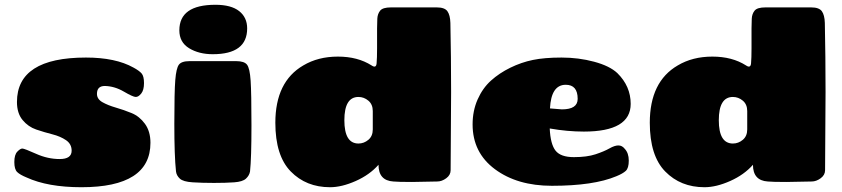

<svg xmlns="http://www.w3.org/2000/svg" viewBox="-20 -762 3527 804"><path d="M280 -131Q280 -159 256.5 -175Q233 -191 199.5 -199.5Q166 -208 132 -219.5Q98 -231 74.5 -259.5Q51 -288 51 -335Q51 -521 340 -521Q464 -521 539 -479Q563 -466 573 -454.5Q583 -443 583 -414Q583 -385 571.5 -370.5Q560 -356 548.5 -356Q537 -356 498.5 -378.5Q460 -401 419 -402Q386 -402 386 -369Q386 -347 409 -334Q432 -321 465 -311.5Q498 -302 531 -288.5Q564 -275 587 -243.5Q610 -212 610 -164Q610 22 321 22Q180 22 91 -19Q64 -30 52 -41.5Q40 -53 40 -83.5Q40 -114 52.5 -127Q65 -140 73.5 -140Q82 -140 131 -118Q180 -96 230 -96Q280 -96 280 -131Z M774 -506H969Q1003 -506 1014.5 -491Q1026 -476 1029.5 -424.5Q1033 -373 1033 -236.5Q1033 -100 1027 -44Q1024 -27 1010 -14Q996 -1 960.5 1.5Q925 4 876 4Q827 4 787 1.5Q747 -1 733 -14Q719 -27 717 -44Q710 -109 710 -243.5Q710 -378 714 -427Q718 -476 729 -491Q740 -506 774 -506ZM882 -742Q948 -742 981.5 -715.5Q1015 -689 1015 -643Q1015 -535 871 -535Q813 -535 772 -560Q731 -585 731 -635Q731 -742 882 -742Z M1481 -356Q1422 -356 1422 -258.5Q1422 -161 1481 -161Q1504 -161 1522.5 -176.5Q1541 -192 1541 -220V-297Q1541 -325 1522.5 -340.5Q1504 -356 1481 -356ZM1811 -2 1705 0Q1647 0 1627 -2Q1565 -6 1565 -72Q1528 -30 1469.5 -4Q1411 22 1362 22Q1262 22 1197.5 -44Q1133 -110 1133 -248Q1133 -420 1250 -488Q1312 -525 1395 -525Q1478 -525 1536 -488Q1555 -475 1557 -496.5Q1559 -518 1559 -560V-643Q1559 -663 1560 -683.5Q1561 -704 1572 -717.5Q1583 -731 1617 -731H1809Q1842 -731 1853.5 -715Q1865 -699 1866 -666Q1869 -524 1869 -376Q1869 -376 1867 -49Q1867 -29 1848.5 -15.5Q1830 -2 1811 -2Z M2565 -456Q2621 -401 2621 -327Q2621 -211 2425 -211Q2356 -211 2282 -224Q2285 -158 2306.5 -131Q2328 -104 2383 -104Q2438 -104 2474 -116Q2510 -128 2532 -140.5Q2554 -153 2569.5 -153Q2585 -153 2596 -139Q2613 -121 2613 -89.5Q2613 -58 2600.5 -46.5Q2588 -35 2561 -24Q2466 16 2291 16Q2146 16 2052.5 -53.5Q1959 -123 1959 -241Q1959 -298 1980 -345.5Q2001 -393 2036 -424.5Q2071 -456 2117 -478.5Q2163 -501 2211.5 -511Q2260 -521 2331.5 -521Q2403 -521 2468 -503.5Q2533 -486 2565 -456ZM2349 -407Q2288 -407 2283 -308Q2331 -304 2333 -304Q2399 -304 2399 -348Q2399 -407 2349 -407Z M3049 -356Q2990 -356 2990 -258.5Q2990 -161 3049 -161Q3072 -161 3090.5 -176.5Q3109 -192 3109 -220V-297Q3109 -325 3090.5 -340.5Q3072 -356 3049 -356ZM3379 -2 3273 0Q3215 0 3195 -2Q3133 -6 3133 -72Q3096 -30 3037.5 -4Q2979 22 2930 22Q2830 22 2765.5 -44Q2701 -110 2701 -248Q2701 -420 2818 -488Q2880 -525 2963 -525Q3046 -525 3104 -488Q3123 -475 3125 -496.5Q3127 -518 3127 -560V-643Q3127 -663 3128 -683.5Q3129 -704 3140 -717.5Q3151 -731 3185 -731H3377Q3410 -731 3421.5 -715Q3433 -699 3434 -666Q3437 -524 3437 -376Q3437 -376 3435 -49Q3435 -29 3416.5 -15.5Q3398 -2 3379 -2Z"/></svg>

Font: Chango
Style: Regular
Weight: 400
Designer: Manuel Lupez
Foundry: Fontstage
Version: Version 1.001